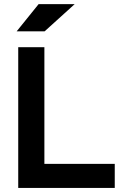

<svg xmlns="http://www.w3.org/2000/svg" viewBox="-20 -926 626 946"><path d="M69.8 0H545.4V-118.7H198.7V-693.4H69.8ZM62 -771.5H199.7L348.1 -905.8H170.4Z"/></svg>

Font: Cascadia Mono NF
Style: Bold
Weight: 700
Monospace: yes
Designer: Aaron Bell
Foundry: Saja Typeworks
Version: Version 2404.023